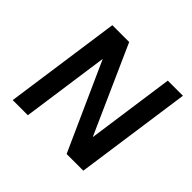

<svg xmlns="http://www.w3.org/2000/svg" viewBox="-140 -722 879 879"><g transform="rotate(45 299.0 -282.5)"><path d="M482 -565H580L500 0H392L201 -425L141 0H43L123 -565H232L422 -139Z"/></g></svg>

Font: Neutral Grotesk
Style: Italic
Weight: 400
Italic angle: -8°
Designer: Nawras Khrais
Foundry: Nawras Khrais
Version: Version 1.000